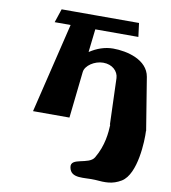

<svg xmlns="http://www.w3.org/2000/svg" viewBox="-97 -675 960 1080"><g transform="rotate(10 383.0 -134.5)"><path d="M251 -592H167L141 -514H232L108 0H316L345 -265C349 -303 401 -337 450 -337C503 -337 536 -303 538 -265L547 0H549C547 45 542 119 497 195C469 243 360 217 370 274C381 339 458 316 519 320C578 325 618 327 668 297C750 247 756 54 753 0H754L705 -301C689 -396 572 -425 491 -425C443 -425 398 -408 360 -383H358L373 -514H619L609 -592H382H381Z"/></g></svg>

Font: Hussar Milosc
Style: Bold
Weight: 700
Foundry: Cannot Into Space Fonts
Version: Version 1.02